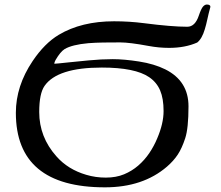

<svg xmlns="http://www.w3.org/2000/svg" viewBox="-20 -802 964 839"><path d="M438.5 16.6Q49.3 16.6 49.3 -309.1Q49.3 -426.3 122.6 -535.2Q174.8 -612.8 236.8 -649.9Q335.9 -709 478.5 -709Q545.4 -709 609.4 -700.7Q730.5 -685.1 798.3 -685.1Q832.5 -685.1 848.6 -733.4Q858.9 -763.7 866.9 -772.9Q875 -782.2 883.8 -782.2Q899.4 -782.2 899.4 -772Q891.1 -741.7 886 -717.5Q880.9 -693.4 875 -674.3Q862.8 -632.8 841.8 -616.2Q789.1 -592.8 718.8 -592.8Q674.8 -592.8 629.9 -601.1Q545.9 -616.7 505.4 -616.7Q464.8 -616.7 431.4 -616.2Q397.9 -615.7 366.2 -613.3Q294.9 -606.9 262.2 -587.4Q243.7 -575.7 222.7 -539.6Q217.3 -529.8 217.3 -523.4Q224.1 -523.4 283.4 -529.8Q342.8 -536.1 367.2 -538.1Q423.3 -543.5 472.7 -543.5Q522 -543.5 587.9 -533.2Q653.8 -522.9 702.1 -499Q803.7 -448.2 803.7 -337.4Q803.7 -241.7 789.3 -197.8Q774.9 -153.8 756.6 -126.2Q738.3 -98.6 709.5 -73.7Q604.5 16.6 438.5 16.6ZM174.8 -426.8Q151.4 -393.6 151.4 -312.5Q151.4 -203.1 226.6 -118.7Q276.9 -61.5 356.9 -38.1Q397.5 -25.9 442.4 -25.9Q487.3 -25.9 522 -40.3Q556.6 -54.7 584.2 -78.6Q611.8 -102.5 632.6 -133.3Q653.3 -164.1 667 -197.3Q694.8 -262.2 694.8 -316.9Q694.8 -371.6 679.7 -407Q664.6 -442.4 631.8 -464.8Q570.3 -506.8 424.8 -506.8Q230.5 -506.8 174.8 -426.8Z"/></svg>

Font: Cardo-Italic
Style: Italic
Weight: 400
Italic angle: -12°
Designer: David J. Perry
Foundry: David J. Perry
Version: Version 0.991